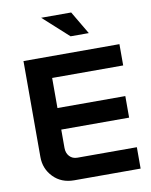

<svg xmlns="http://www.w3.org/2000/svg" viewBox="-95 -949 800 1019"><g transform="rotate(-10 305.0 -440.0)"><path d="M65.9 -669.9H583V-555.2H200.2V-393.1H565.9V-276.9H200.2V-178.2Q200.2 -150.4 216.3 -132.8Q232.4 -115.2 258.8 -115.2H579.1V0H221.2Q152.3 0 109.1 -44.7Q65.9 -89.4 65.9 -152.8ZM198.2 -879.9H359.9L433.1 -755.9H335Z"/></g></svg>

Font: LT Wave Text Bold
Style: Regular
Weight: 700
Designer: Daniel Lyons
Version: Version 2.5 (Glyphs App)